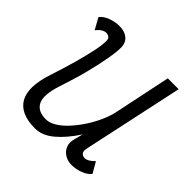

<svg xmlns="http://www.w3.org/2000/svg" viewBox="-169 -778 938 938"><g transform="rotate(45 300.0 -309.0)"><path d="M68.5 -531 36 -590Q50 -609.5 80 -620.8Q110 -632 140 -632Q176.5 -632 197.8 -613.8Q219 -595.5 219.5 -565Q220 -537 211.2 -485.2Q202.5 -433.5 185 -365Q167.5 -296.5 141 -217.5Q113 -132 131.5 -93.5Q150 -55 207 -55Q232 -55 259.5 -71.8Q287 -88.5 313.2 -117.2Q339.5 -146 362.5 -181Q385.5 -216 402.2 -253.8Q419 -291.5 426 -326L487 -618H562L450 -97Q449.5 -93 448.5 -88Q447.5 -83 448 -78.5Q449 -67.5 456.8 -61.2Q464.5 -55 476 -55Q485.5 -55 497 -61.2Q508.5 -67.5 525 -83.5L557 -28Q543.5 -9 513.5 2.5Q483.5 14 453 14Q427.5 14 406.2 1.2Q385 -11.5 375.8 -34Q366.5 -56.5 375 -85.5L386.5 -130Q343.5 -64 297 -25Q250.5 14 201 14Q100 14 65.2 -45.8Q30.5 -105.5 70 -225Q93 -294.5 110.2 -356.2Q127.5 -418 137.2 -465.2Q147 -512.5 145.5 -539Q145 -550.5 137.2 -556.8Q129.5 -563 117 -563Q105 -563 92 -554.5Q79 -546 68.5 -531Z"/></g></svg>

Font: Victor Mono Thin
Style: Italic
Weight: 100
Italic angle: -12°
Monospace: yes
Designer: Rune Bjørnerås
Version: Version 1.561;gftools[0.9.30]